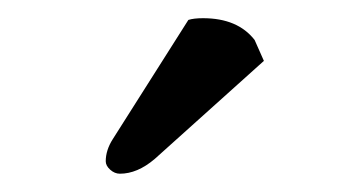

<svg xmlns="http://www.w3.org/2000/svg" viewBox="-20 -728 381 211"><path d="M187 -706.1Q192.9 -708 203.1 -708Q241.2 -708 259.8 -684.1L270 -661.1L149.9 -553.2Q130.9 -537.1 111.8 -537.1Q106 -537.1 101.1 -541.5Q96.2 -545.9 96.2 -550.8Q96.2 -563 104 -575.2Z"/></svg>

Font: Linux Libertine
Style: Semibold
Weight: 600
Designer: Philipp H. Poll
Foundry: Philipp H. Poll
Version: Version 5.1.2 ; ttfautohint (v0.9)